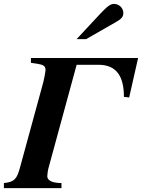

<svg xmlns="http://www.w3.org/2000/svg" viewBox="-52 -967 730 987"><path d="M342 -766H391L543 -853C573 -870 582 -881 582 -900C582 -926 560 -947 534 -947C516 -947 500 -935 464 -897ZM658 -669H107V-644L141 -639C172 -634 182 -627 182 -607C182 -599 174 -556 171 -546L50 -103C35 -49 23 -31 -32 -26V0H264V-26C228 -26 192 -34 191 -61C191 -68 194 -92 197 -102L342 -634H454C552 -634 585 -568 585 -469L612 -466Z"/></svg>

Font: STIXGeneral
Style: Bold Italic
Weight: 700
Italic angle: -16.33°
Designer: MicroPress Inc., with final additions and corrections provided by Coen Hoffman, Elsevier (retired)
Version: Version 1.1.0